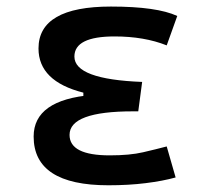

<svg xmlns="http://www.w3.org/2000/svg" viewBox="-20 -547 626 577"><path d="M305.7 9.8Q81.1 9.8 81.1 -136.7Q81.1 -247.1 257.8 -261.7L407.2 -300.8L395.5 -212.4H379.9Q189 -212.4 189 -141.6Q189 -80.1 309.6 -80.1Q370.1 -80.1 409.9 -89.4Q449.7 -98.6 481 -106.9L507.8 -13.7Q468.8 -2.9 417.7 3.4Q366.7 9.8 305.7 9.8ZM230.5 -212.4V-268.6Q95.7 -302.7 95.7 -401.4Q95.7 -527.3 313.5 -527.3Q451.7 -527.3 512.7 -499L481 -410.6Q413.6 -437.5 324.2 -437.5Q203.6 -437.5 203.6 -377Q203.6 -308.6 407.2 -300.8L395.5 -212.4Z"/></svg>

Font: Cascadia Code
Style: Regular
Weight: 400
Designer: Aaron Bell
Foundry: Saja Typeworks
Version: Version 2404.023